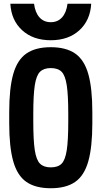

<svg xmlns="http://www.w3.org/2000/svg" viewBox="-20 -991 540 1021"><path d="M250 10Q169 10 120.5 -23.5Q72 -57 50.5 -133Q29 -209 29 -335V-395Q29 -522 50.5 -597.5Q72 -673 120.5 -706.5Q169 -740 250 -740Q331 -740 379.5 -706.5Q428 -673 449.5 -597.5Q471 -522 471 -395V-335Q471 -209 449.5 -133Q428 -57 379.5 -23.5Q331 10 250 10ZM250 -101Q288 -101 307.5 -120.5Q327 -140 335 -192.5Q343 -245 343 -344V-386Q343 -485 335 -537.5Q327 -590 307.5 -609.5Q288 -629 250 -629Q213 -629 193 -609.5Q173 -590 165 -537.5Q157 -485 157 -386V-344Q157 -245 165 -192.5Q173 -140 193 -120.5Q213 -101 250 -101ZM250 -777Q156 -777 98 -830Q40 -883 35 -971H161Q167 -924 190 -898.5Q213 -873 250 -873Q287 -873 310 -898.5Q333 -924 339 -971H465Q460 -883 402 -830Q344 -777 250 -777Z"/></svg>

Font: M PLUS 1 Code SemiBold
Style: Regular
Weight: 600
Designer: Coji Morishita
Foundry: UNDERFOREST DESIGN
Version: Version 1.005